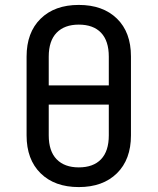

<svg xmlns="http://www.w3.org/2000/svg" viewBox="-20 -750 640 780"><path d="M300 10Q202 10 145 -46Q88 -102 88 -200V-520Q88 -618 145 -674Q202 -730 300 -730Q398 -730 455 -674.5Q512 -619 512 -521V-200Q512 -102 455 -46Q398 10 300 10ZM178 -403H422V-520Q422 -584 390.5 -617Q359 -650 300 -650Q242 -650 210 -617Q178 -584 178 -520ZM300 -70Q359 -70 390.5 -103Q422 -136 422 -200V-325H178V-200Q178 -136 210 -103Q242 -70 300 -70Z"/></svg>

Font: JetBrainsMono NF
Style: Regular
Weight: 400
Designer: Philipp Nurullin, Konstantin Bulenkov
Foundry: JetBrains
Version: Version 2.251; ttfautohint (v1.8.3);Nerd Fonts 2.2.2